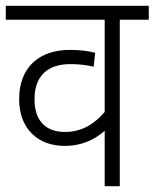

<svg xmlns="http://www.w3.org/2000/svg" viewBox="-20 -642 533 662"><path d="M493 -574V-622H0V-574H341V-256C306 -215 262 -187 204 -187C144 -187 99 -219 99 -300C99 -381 145 -421 223 -421C256 -421 281 -417 303 -412L308 -460C288 -466 253 -470 221 -470C115 -470 46 -410 46 -300C46 -197 112 -139 202 -139C267 -139 310 -164 341 -191V0H393V-574Z"/></svg>

Font: Noto Sans SemiCondensed Light
Style: Regular
Weight: 300
Width: 4
Designer: Monotype Design Team
Foundry: Monotype Imaging Inc.
Version: Version 2.013